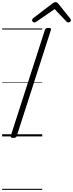

<svg xmlns="http://www.w3.org/2000/svg" viewBox="-20 -1276 683 1796"><path d="M104 14Q90 14 84 9.5Q78 5 81 -6L400 -996Q404 -1006 411 -1010.5Q418 -1015 433 -1015Q448 -1015 454 -1010.5Q460 -1006 456 -995L137 -5Q134 5 127 9.5Q120 14 104 14ZM301 -1066Q292 -1066 286 -1073Q280 -1080 280 -1087Q280 -1093 282 -1096.5Q284 -1100 288 -1104L470 -1243Q479 -1250 486 -1253Q493 -1256 501 -1256Q508 -1256 513.5 -1252.5Q519 -1249 525 -1242L637 -1102Q640 -1098 641.5 -1094Q643 -1090 643 -1086Q643 -1077 634.5 -1071.5Q626 -1066 619 -1066Q613 -1066 608.5 -1068.5Q604 -1071 600 -1076L491 -1191L323 -1075Q316 -1070 311 -1068Q306 -1066 301 -1066ZM0 490H375V500H0ZM0 -20H375V0H0ZM0 -505H375V-500H0ZM0 -1010H375V-1000H0Z"/></svg>

Font: Playwrite AU VIC Guides
Style: Regular
Weight: 400
Designer: Veronika Burian, José Scaglione
Foundry: TypeTogether
Version: Version 1.003